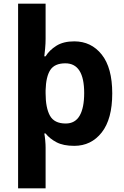

<svg xmlns="http://www.w3.org/2000/svg" viewBox="-20 -780 673 1040"><path d="M588 -274Q588 -135 531 -62.5Q474 10 382 10Q323 10 286 -9.5Q249 -29 227 -57H220Q223 -42 225 -19.5Q227 3 227 19V240H78V-760H227V-569Q227 -545 224.5 -517.5Q222 -490 220 -475H227Q248 -509 286 -532.5Q324 -556 382 -556Q474 -556 531 -484.5Q588 -413 588 -274ZM436 -276Q436 -437 334 -437Q276 -437 252.5 -401Q229 -365 227 -291V-275Q227 -196 250.5 -153.5Q274 -111 336 -111Q387 -111 411.5 -153.5Q436 -196 436 -276Z"/></svg>

Font: Noto Sans IKEA
Style: Bold
Weight: 600
Designer: Monotype Design Team
Foundry: Monotype Imaging Inc.
Version: Version 2.001